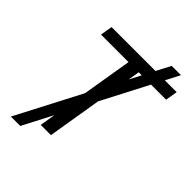

<svg xmlns="http://www.w3.org/2000/svg" viewBox="-253 -948 1171 1171"><g transform="rotate(45 332.0 -363.0)"><path d="M54.2 92.8 273.4 -328.1 326.7 -649.4H89.4L102.5 -727.5H481.4L529.3 -819.3H609.4L562 -727.5H664.1L650.9 -649.4H521L364.7 -348.6L307.1 0H219.2L235.8 -100.6L135.3 92.8ZM402.3 -575.2 440.9 -649.4H414.6Z"/></g></svg>

Font: Inter Display
Style: Italic
Weight: 400
Italic angle: -9.39999°
Designer: Rasmus Andersson
Foundry: rsms
Version: Version 4.000;git-a52131595